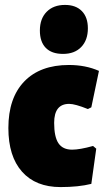

<svg xmlns="http://www.w3.org/2000/svg" viewBox="-20 -748 424 780"><path d="M244 -728Q288 -728 312.5 -703Q337 -678 337 -633Q337 -585 310 -557Q283 -529 236 -529Q190 -529 166 -553.5Q142 -578 142 -624Q142 -672 169.5 -700Q197 -728 244 -728ZM260 -484Q328 -484 382 -460L351 -312L337 -305Q285 -326 261 -326Q200 -326 200 -249Q200 -192 217.5 -166Q235 -140 273 -140Q304 -140 358 -155L371 -144L351 -1Q299 12 226 12Q125 12 69.5 -50.5Q14 -113 14 -228Q14 -350 78.5 -417Q143 -484 260 -484Z"/></svg>

Font: Alegreya Sans SC Black
Style: Regular
Weight: 900
Designer: Juan Pablo del Peral
Foundry: Huerta Tipografica
Version: Version 2.007